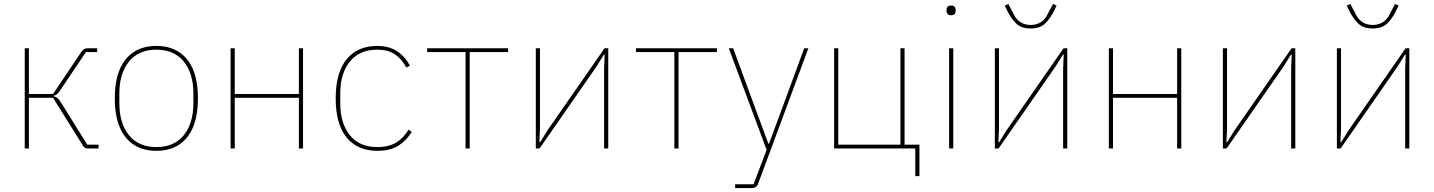

<svg xmlns="http://www.w3.org/2000/svg" viewBox="-20 -750 7245 970"><path d="M105 0V-506H126V-275H248L391 -488Q398 -498 404.5 -502Q411 -506 421 -506H471V-487H414L289 -301Q278 -284 270.5 -276.5Q263 -269 252 -267V-264Q263 -261 271.5 -253.5Q280 -246 292 -226L421 -19H478V0H424Q415 0 409.5 -3Q404 -6 399 -14L248 -256H126V0Z M770 12Q704 12 657 -18Q610 -48 585 -107Q560 -166 560 -253Q560 -341 585 -399.5Q610 -458 657 -488Q704 -518 770 -518Q836 -518 883 -488Q930 -458 955 -399.5Q980 -341 980 -253Q980 -166 955 -107Q930 -48 883 -18Q836 12 770 12ZM770 -7Q860 -7 908.5 -67Q957 -127 957 -229V-277Q957 -379 908.5 -439Q860 -499 770 -499Q680 -499 631.5 -439Q583 -379 583 -277V-229Q583 -127 631.5 -67Q680 -7 770 -7Z M1145 0V-506H1166V-275H1490V-506H1511V0H1490V-256H1166V0Z M1886 12Q1787 12 1731.5 -55Q1676 -122 1676 -253Q1676 -384 1731.5 -451Q1787 -518 1886 -518Q1946 -518 1987 -490.5Q2028 -463 2051 -418L2033 -409Q2009 -453 1974.5 -476Q1940 -499 1886 -499Q1796 -499 1747.5 -439Q1699 -379 1699 -277V-229Q1699 -127 1747.5 -67Q1796 -7 1886 -7Q1945 -7 1982.5 -30.5Q2020 -54 2044 -95L2060 -84Q2035 -41 1993.5 -14.5Q1952 12 1886 12Z M2332 0V-487H2138V-506H2547V-487H2353V0Z M2687 0V-506H2708V-101L2705 -32H2709L2747 -93L3034 -506H3053V0H3032V-405L3035 -474H3031L2993 -413L2706 0Z M3387 0V-487H3193V-506H3602V-487H3408V0Z M3928 -194 4043 -506H4064L3809 181Q3807 187 3802.5 191.5Q3798 196 3792 198Q3786 200 3778 200H3694V181H3787L3853 7L3662 -506H3684L3799 -194L3862 -24H3865Z M4604 140V0H4194V-506H4215V-19H4529V-506H4550V-19H4625V140Z M4785 -673Q4772 -673 4767 -679.5Q4762 -686 4762 -694V-701Q4762 -709 4767 -715.5Q4772 -722 4785 -722Q4798 -722 4803 -715.5Q4808 -709 4808 -701V-694Q4808 -686 4803 -679.5Q4798 -673 4785 -673ZM4775 0V-506H4796V0Z M5006 0V-506H5027V-101L5024 -32H5028L5066 -93L5353 -506H5372V0H5351V-405L5354 -474H5350L5312 -413L5025 0ZM5187 -606Q5138 -606 5111.5 -633.5Q5085 -661 5068 -697L5056 -722L5074 -730L5109 -664Q5124 -643 5143.5 -633.5Q5163 -624 5187 -624Q5211 -624 5230.5 -633.5Q5250 -643 5265 -664L5300 -730L5318 -722L5306 -697Q5289 -661 5262.5 -633.5Q5236 -606 5187 -606Z M5582 0V-506H5603V-275H5927V-506H5948V0H5927V-256H5603V0Z M6158 0V-506H6179V-101L6176 -32H6180L6218 -93L6505 -506H6524V0H6503V-405L6506 -474H6502L6464 -413L6177 0Z M6734 0V-506H6755V-101L6752 -32H6756L6794 -93L7081 -506H7100V0H7079V-405L7082 -474H7078L7040 -413L6753 0ZM6915 -606Q6866 -606 6839.5 -633.5Q6813 -661 6796 -697L6784 -722L6802 -730L6837 -664Q6852 -643 6871.5 -633.5Q6891 -624 6915 -624Q6939 -624 6958.5 -633.5Q6978 -643 6993 -664L7028 -730L7046 -722L7034 -697Q7017 -661 6990.5 -633.5Q6964 -606 6915 -606Z"/></svg>

Font: IBM Plex Sans Thin
Style: Regular
Weight: 250
Designer: Mike Abbink, Paul van der Laan, Pieter van Rosmalen
Foundry: Bold Monday
Version: Version 3.201